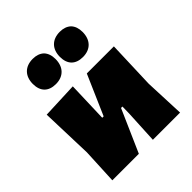

<svg xmlns="http://www.w3.org/2000/svg" viewBox="-198 -843 968 968"><g transform="rotate(-45 286.0 -358.5)"><path d="M44 -468 53 -190 44 0H233L333 -227H343L342 -177L333 0H527L518 -215L527 -472H334L241 -259H231L238 -476ZM297 -627C297 -574 326 -544 379 -544C435 -544 467 -580 467 -635C467 -661 460 -681 446 -696C431 -710 411 -717 386 -717C330 -717 297 -682 297 -627ZM104 -627C104 -574 133 -544 186 -544C242 -544 274 -580 274 -635C274 -661 267 -681 253 -696C238 -710 218 -717 193 -717C137 -717 104 -682 104 -627Z"/></g></svg>

Font: Luna Sans Black
Style: Regular
Weight: 900
Designer: Juan Pablo del Peral
Foundry: Huerta Tipografica
Version: Version 2.001; ttfautohint (v1.5)